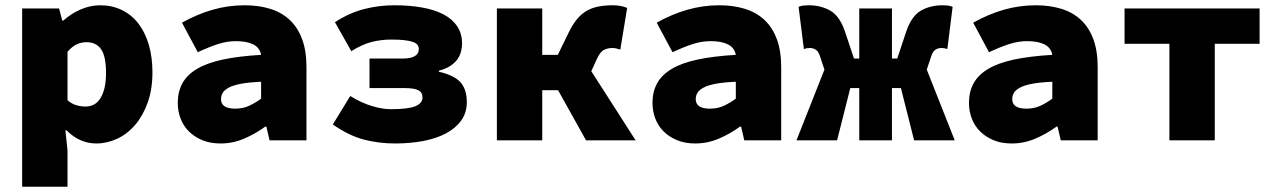

<svg xmlns="http://www.w3.org/2000/svg" viewBox="-20 -532 4840 728"><path d="M64 176V-500H204L216 -454H220Q249 -480 285.5 -496Q322 -512 360 -512Q405 -512 442 -494Q479 -476 504.5 -443Q530 -410 544 -363Q558 -316 558 -258Q558 -193 540 -143Q522 -93 492.5 -58.5Q463 -24 424.5 -6Q386 12 345 12Q282 12 232 -38H228L236 38V176ZM304 -128Q320 -128 334 -134.5Q348 -141 358.5 -156Q369 -171 375.5 -195.5Q382 -220 382 -256Q382 -318 363.5 -345Q345 -372 308 -372Q288 -372 271 -364Q254 -356 236 -336V-152Q252 -138 269.5 -133Q287 -128 304 -128Z M816 12Q777 12 747 -0.5Q717 -13 696 -34Q675 -55 664.5 -83Q654 -111 654 -142Q654 -184 671.5 -216Q689 -248 726.5 -270.5Q764 -293 824 -306Q884 -319 970 -324Q965 -351 940.5 -363.5Q916 -376 874 -376Q842 -376 808.5 -365.5Q775 -355 730 -334L670 -446Q727 -478 786 -495Q845 -512 908 -512Q961 -512 1004.5 -498.5Q1048 -485 1078.5 -456.5Q1109 -428 1125.5 -383.5Q1142 -339 1142 -278V0H1002L990 -52H986Q949 -25 906 -6.5Q863 12 816 12ZM872 -120Q902 -120 926 -131.5Q950 -143 970 -158V-222Q924 -220 894.5 -214.5Q865 -209 848 -200Q831 -191 824.5 -180Q818 -169 818 -156Q818 -120 872 -120Z M1478 12Q1417 12 1360.5 -2.5Q1304 -17 1242 -60L1308 -168Q1350 -142 1390 -130Q1430 -118 1461 -118Q1529 -118 1555.5 -129.5Q1582 -141 1582 -162Q1582 -182 1566 -190Q1550 -198 1514 -198H1381V-310H1506Q1568 -310 1568 -346Q1568 -354 1563.5 -361Q1559 -368 1547 -372.5Q1535 -377 1515 -379.5Q1495 -382 1464 -382Q1425 -382 1389.5 -373Q1354 -364 1312 -338L1250 -448Q1304 -483 1360 -497.5Q1416 -512 1476 -512Q1533 -512 1580.5 -503.5Q1628 -495 1661.5 -477.5Q1695 -460 1713.5 -432.5Q1732 -405 1732 -366Q1732 -352 1728 -336.5Q1724 -321 1714.5 -307.5Q1705 -294 1688 -282.5Q1671 -271 1644 -264V-260Q1701 -247 1725.5 -220.5Q1750 -194 1750 -144Q1750 -105 1729 -75.5Q1708 -46 1671.5 -26.5Q1635 -7 1585.5 2.5Q1536 12 1478 12Z M1864 0V-500H2036V-324H2095L2136 -408Q2151 -439 2168 -459.5Q2185 -480 2205.5 -491.5Q2226 -503 2250.5 -507.5Q2275 -512 2304 -512Q2334 -512 2358 -502L2332 -344Q2325 -346 2317.5 -348Q2310 -350 2302 -350Q2284 -350 2269.5 -342.5Q2255 -335 2242 -306L2222 -262L2390 0H2202L2096 -190H2036V0Z M2616 12Q2577 12 2547 -0.5Q2517 -13 2496 -34Q2475 -55 2464.5 -83Q2454 -111 2454 -142Q2454 -184 2471.5 -216Q2489 -248 2526.5 -270.5Q2564 -293 2624 -306Q2684 -319 2770 -324Q2765 -351 2740.5 -363.5Q2716 -376 2674 -376Q2642 -376 2608.5 -365.5Q2575 -355 2530 -334L2470 -446Q2527 -478 2586 -495Q2645 -512 2708 -512Q2761 -512 2804.5 -498.5Q2848 -485 2878.5 -456.5Q2909 -428 2925.5 -383.5Q2942 -339 2942 -278V0H2802L2790 -52H2786Q2749 -25 2706 -6.5Q2663 12 2616 12ZM2672 -120Q2702 -120 2726 -131.5Q2750 -143 2770 -158V-222Q2724 -220 2694.5 -214.5Q2665 -209 2648 -200Q2631 -191 2624.5 -180Q2618 -169 2618 -156Q2618 -120 2672 -120Z M3000 0 3106 -268 3090 -316Q3084 -336 3074 -343Q3064 -350 3050 -350Q3044 -350 3038.5 -349Q3033 -348 3028 -346L3008 -506Q3017 -510 3026 -511Q3035 -512 3046 -512Q3093 -512 3128.5 -491.5Q3164 -471 3184 -412L3218 -310H3238V-500H3362V-310H3382L3416 -412Q3436 -471 3471.5 -491.5Q3507 -512 3554 -512Q3565 -512 3574 -511Q3583 -510 3592 -506L3572 -346Q3567 -348 3561.5 -349Q3556 -350 3550 -350Q3536 -350 3526 -343Q3516 -336 3510 -316L3494 -268L3600 0H3446L3396 -198H3362V0H3238V-198H3204L3154 0Z M3816 12Q3777 12 3747 -0.5Q3717 -13 3696 -34Q3675 -55 3664.5 -83Q3654 -111 3654 -142Q3654 -184 3671.5 -216Q3689 -248 3726.5 -270.5Q3764 -293 3824 -306Q3884 -319 3970 -324Q3965 -351 3940.5 -363.5Q3916 -376 3874 -376Q3842 -376 3808.5 -365.5Q3775 -355 3730 -334L3670 -446Q3727 -478 3786 -495Q3845 -512 3908 -512Q3961 -512 4004.5 -498.5Q4048 -485 4078.5 -456.5Q4109 -428 4125.5 -383.5Q4142 -339 4142 -278V0H4002L3990 -52H3986Q3949 -25 3906 -6.5Q3863 12 3816 12ZM3872 -120Q3902 -120 3926 -131.5Q3950 -143 3970 -158V-222Q3924 -220 3894.5 -214.5Q3865 -209 3848 -200Q3831 -191 3824.5 -180Q3818 -169 3818 -156Q3818 -120 3872 -120Z M4414 0V-366H4244V-500H4756V-366H4586V0Z"/></svg>

Font: Source Code Pro Black
Style: Regular
Weight: 900
Monospace: yes
Designer: Paul D. Hunt, Teo Tuominen
Foundry: Adobe Systems Incorporated
Version: Version 2.030;PS 1.000;hotconv 16.6.51;makeotf.lib2.5.65220